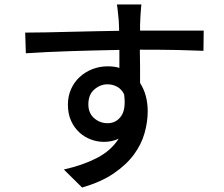

<svg xmlns="http://www.w3.org/2000/svg" viewBox="-20 -780 996 854"><path d="M373 -316Q373 -277 398.5 -254.5Q424 -232 459 -232Q496 -232 518.5 -263Q541 -294 532 -361Q520 -384 500.5 -394.5Q481 -405 458 -405Q426 -405 399.5 -382Q373 -359 373 -316ZM885 -554Q843 -556 774.5 -557.5Q706 -559 602 -559Q603 -521 603 -482Q603 -443 603 -411Q637 -358 637 -285Q637 -238 623 -188Q609 -138 575.5 -92.5Q542 -47 485.5 -8.5Q429 30 345 54L264 -26Q348 -45 410.5 -77Q473 -109 508 -163Q478 -149 442 -149Q413 -149 384.5 -159.5Q356 -170 333 -191Q310 -212 296 -243Q282 -274 282 -315Q282 -352 296 -383.5Q310 -415 334.5 -437.5Q359 -460 391 -472.5Q423 -485 459 -485Q489 -485 511 -478V-558Q402 -556 292.5 -552.5Q183 -549 95 -543L92 -635Q132 -635 183.5 -636Q235 -637 290.5 -638.5Q346 -640 402.5 -641Q459 -642 510 -643Q509 -658 509 -670.5Q509 -683 508 -691Q506 -709 504 -729.5Q502 -750 500 -760H609Q608 -756 607.5 -746.5Q607 -737 606 -726.5Q605 -716 604.5 -706Q604 -696 604 -691Q603 -683 603 -670.5Q603 -658 603 -644H886Z"/></svg>

Font: Kinto Sans Med
Style: Regular
Weight: 500
Designer: Authors: Ryoko NISHIZUKA  (kana & ideographs); Paul D. Hunt (Latin, Greek & Cyrillic); Wenlong ZHANG  (bopomofo); Sandol
Foundry: Adobe Systems Incorporated, ookami Inc.
Version: Version 0.001